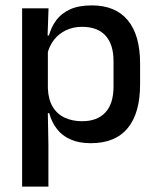

<svg xmlns="http://www.w3.org/2000/svg" viewBox="-20 -520 583 712"><path d="M316.5 11Q273 11 241.8 -2.8Q210.5 -16.5 191 -41.8Q171.5 -67 162.5 -100.5H130L157.5 -193Q159 -152 175 -124.8Q191 -97.5 219.2 -84Q247.5 -70.5 284.5 -70.5Q341 -70.5 371 -103.2Q401 -136 401 -199.5V-293Q401 -355.5 371.2 -388Q341.5 -420.5 284.5 -420.5Q250.5 -420.5 224 -407.5Q197.5 -394.5 180.2 -372.2Q163 -350 156 -321.5L133 -388.5H161.5Q170 -419.5 188.5 -444.8Q207 -470 239.2 -485Q271.5 -500 320.5 -500Q408 -500 453.8 -445Q499.5 -390 499.5 -284.5V-207Q499.5 -100.5 453.5 -44.8Q407.5 11 316.5 11ZM62 172V-489H160L156 -374.5L157.5 -345.5V-140.5L157 -121.5L159.5 17V172Z"/></svg>

Font: Anek Latin Medium
Style: Regular
Weight: 500
Designer: Yesha Goshar
Foundry: Ek Type
Version: Version 1.003